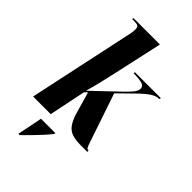

<svg xmlns="http://www.w3.org/2000/svg" viewBox="-291 -846 1154 1154"><g transform="rotate(45 285.5 -269.5)"><path d="M431 5Q387 5 358 -4.5Q329 -14 310.5 -39Q292 -64 278 -108L237 -251L219 -234L171 0H21L166 -678Q168 -688 169.5 -699.5Q171 -711 171 -719Q171 -738 163 -744Q155 -750 132 -750H113L115 -760H339L272 -456Q262 -412 249.5 -357.5Q237 -303 221 -249L385 -405Q409 -428 427 -449.5Q445 -471 445 -489Q445 -513 419 -519.5Q393 -526 349 -526L351 -536H571L569 -526Q543 -526 516 -509Q489 -492 446 -450L352 -358L458 -45Q466 -21 471 -13Q476 -5 488 -5L486 5ZM118 215Q128 168 135 132.5Q142 97 149 61H272L269 71Q254 90 229 117.5Q204 145 176.5 173Q149 201 128 221H117Z"/></g></svg>

Font: Noto Serif Display ExtraCondensed ExtraBold
Style: Italic
Weight: 800
Width: 2
Italic angle: -12°
Designer: Monotype Design Team
Foundry: Monotype Imaging Inc.
Version: Version 2.009